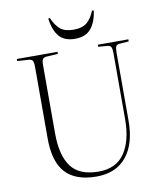

<svg xmlns="http://www.w3.org/2000/svg" viewBox="-99 -1008 929 1102"><g transform="rotate(-10 365.0 -457.5)"><path d="M374 14Q254 14 194.5 -49.5Q135 -113 135 -250V-668Q135 -694 129 -703.5Q123 -713 103 -714L40 -718V-730H277V-718L212 -714Q196 -713 189 -705Q182 -697 182 -668V-273Q182 -143 230.5 -77.5Q279 -12 391 -12Q494 -12 543 -84.5Q592 -157 592 -281V-668Q592 -692 586.5 -702.5Q581 -713 561 -714L512 -718V-730H690V-718L639 -714Q620 -713 615 -703Q610 -693 610 -667V-271Q610 -135 549 -60.5Q488 14 374 14ZM390 -786Q329 -786 298 -821.5Q267 -857 258 -927L267 -929Q287 -883 314 -861Q341 -839 391 -839Q442 -839 469.5 -862.5Q497 -886 513 -929L523 -927Q515 -863 484 -824.5Q453 -786 390 -786Z"/></g></svg>

Font: Display Extralight
Style: Regular
Weight: 200
Designer: Latin by Veronika Burian and Jose Scaglione. Greek by Irene Vlachou. Cyrillic by Vera Evstafieva.
Foundry: TypeTogether
Version: Version 3.002